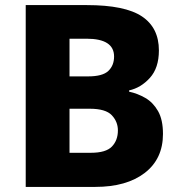

<svg xmlns="http://www.w3.org/2000/svg" viewBox="-20 -734 709 754"><path d="M321 -714Q471 -714 537.5 -669.5Q604 -625 604 -536Q604 -467 568.5 -428Q533 -389 487 -379V-374Q520 -367 550.5 -349.5Q581 -332 600.5 -298Q620 -264 620 -208Q620 -110 548.5 -55Q477 0 354 0H81V-714ZM326 -434Q383 -434 405.5 -455.5Q428 -477 428 -512Q428 -582 320 -582H253V-434ZM253 -307V-134H337Q396 -134 419.5 -158.5Q443 -183 443 -222Q443 -256 419 -281.5Q395 -307 332 -307Z"/></svg>

Font: Noto Sans Thai Looped ExtraBold
Style: Regular
Weight: 800
Designer: Sasikarn Vongin, Ben Mitchell
Foundry: The Fontpad Ltd
Version: Version 1.001; ttfautohint (v1.8.4.7-5d5b)